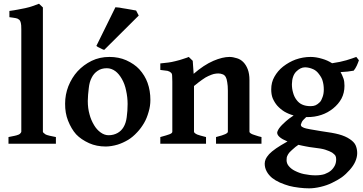

<svg xmlns="http://www.w3.org/2000/svg" viewBox="-20 -777 1961 1038"><path d="M25.9 0V-36.1Q32.7 -37.1 60.1 -43Q69.8 -44.9 82 -49.8Q87.9 -52.7 91.8 -58.1Q94.7 -62 95.2 -64.9V-618.2Q95.2 -644 92.8 -651.9Q89.8 -666 83 -670.9Q75.2 -677.7 64 -679.2Q60.1 -680.2 49.1 -681.6Q38.1 -683.1 30.8 -684.1V-717.8Q39.6 -718.8 55.2 -721.4Q70.8 -724.1 76.2 -725.1Q90.3 -727.1 116.2 -732.9Q142.1 -738.8 153.8 -743.2Q157.7 -744.1 190.9 -756.8L211.9 -736.8V-64.9Q211.9 -62 216.1 -58.1Q220.2 -54.2 227.1 -49.8Q232.9 -46.9 249 -43Q276.9 -37.1 282.2 -36.1V0Z M543.9 -507.8Q539.1 -507.8 532.7 -511.2L521 -517.1L508.8 -522.9Q502.9 -526.9 501 -528.8L604 -737.8L626 -735.8Q631.8 -734.9 644.3 -732.4Q656.7 -730 659.7 -730Q671.9 -728 693.8 -724.1Q696.8 -723.1 700.7 -722.7Q704.6 -722.2 707.3 -721.7Q710 -721.2 712.4 -720.7Q714.8 -720.2 715.8 -720.2L730 -692.9ZM669.9 -214.8Q669.9 -251 661.6 -288.1Q654.8 -322.3 638.9 -350.1Q623 -377.9 604 -392.1Q582 -408.2 557.6 -408.2Q527.8 -408.2 507.8 -394Q486.8 -379.9 475.6 -356.9Q463.4 -334 460 -300.8Q455.1 -263.7 454.6 -231Q454.6 -191.9 463.9 -159.2Q471.7 -128.4 488.8 -100.1Q502.9 -76.2 523.9 -61Q544.9 -45.9 566.9 -45.9Q593.8 -45.9 615.7 -58.1Q635.7 -69.3 647.9 -89.8Q661.1 -111.8 665 -143.1Q669.9 -177.7 669.9 -214.8ZM793 -236.8Q793 -203.6 783.7 -172.9Q773.9 -137.7 759.8 -113.8Q742.7 -84 721.7 -62Q697.8 -36.1 672.9 -21Q644 -3.9 615.7 4.9Q582.5 14.6 552.7 15.1Q502 15.1 461.9 -2.9Q418 -22.9 391.6 -50.8Q365.7 -79.6 347.7 -125Q331.5 -166 332 -216.8Q332 -265.6 349.6 -311Q368.7 -357.9 398.9 -391.1Q431.2 -426.3 475.6 -448.2Q519 -469.2 571.8 -469.2Q621.6 -469.2 662.6 -451.2Q706.5 -431.2 732.9 -402.8Q763.7 -368.7 777.8 -329.1Q793 -286.6 793 -236.8Z M1147.9 0V-36.1Q1186 -45.9 1197.8 -51.8Q1211.9 -58.6 1211.9 -64.9V-287.1Q1211.9 -314 1208.5 -332Q1205.6 -352.1 1200.7 -359.9Q1194.8 -371.1 1184.6 -375Q1172.4 -379.9 1160.6 -379.9Q1149.4 -379.9 1135.7 -377Q1127 -375 1106.9 -366.2Q1092.8 -360.4 1071.8 -345.2Q1055.7 -334 1028.8 -312V-64.9Q1028.8 -58.1 1045.9 -49.8Q1058.1 -44.9 1093.8 -36.1V0H846.7V-36.1Q882.8 -45.9 895.5 -50.8Q911.6 -56.6 911.6 -64.9V-335.9Q911.6 -342.8 911.1 -353.3Q910.6 -363.8 910.6 -367.2Q910.6 -378.4 904.8 -383.8Q897.9 -390.6 885.7 -394Q881.8 -395 846.7 -398.9V-434.1Q853.5 -435.1 868.2 -436.5Q882.8 -438 890.6 -439Q906.7 -440.9 929.7 -446.8Q953.6 -452.6 965.8 -457Q996.6 -466.8 1000.5 -469.2L1022 -448.2L1026.9 -377.9Q1082 -425.8 1133.8 -448.2Q1183.1 -469.2 1220.7 -469.2Q1238.8 -469.2 1261.7 -461.9Q1280.8 -456.1 1295.7 -440.9Q1310.5 -425.8 1319.6 -401.9Q1328.6 -377.9 1328.6 -344.2V-64.9Q1328.6 -62 1331.5 -59.1Q1335.4 -55.2 1342.8 -51.8Q1345.7 -50.8 1352.3 -48.3Q1358.9 -45.9 1362.8 -44.9Q1376 -40 1393.6 -36.1V0Z M1730.5 -293Q1730.5 -318.8 1724.1 -339.8Q1720.2 -356 1704.1 -377Q1690.9 -395 1673.3 -402.8Q1651.4 -412.6 1629.4 -413.1Q1616.2 -413.1 1604.2 -407Q1592.3 -400.9 1581.3 -389.9Q1570.3 -378.9 1564.5 -361.8Q1558.6 -345.7 1558.1 -321.8Q1558.1 -296.9 1564.5 -275.9Q1570.3 -253.9 1582.5 -237.8Q1595.7 -219.7 1613.3 -211.9Q1632.3 -203.1 1659.2 -203.1Q1675.3 -203.1 1686.3 -208Q1697.3 -212.9 1709.5 -225.1Q1717.3 -232.9 1724.1 -252.9Q1730.5 -270 1730.5 -293ZM1675.3 21Q1650.4 18.1 1632.3 14.2Q1627.4 13.2 1613.8 10.5Q1600.1 7.8 1593.3 5.9Q1579.1 14.6 1558.1 34.2Q1543 47.4 1538.1 56.2Q1531.2 68.4 1530.3 74.2Q1529.3 79.1 1529.3 88.9Q1529.3 106 1540.5 120.1Q1553.7 136.2 1573.2 146Q1599.1 159.2 1623.5 164.1Q1656.7 170.9 1685.1 170.9Q1714.8 170.9 1735.4 164.1Q1756.3 156.2 1769.3 145Q1782.2 133.8 1790.5 117.2Q1797.4 103 1797.4 84Q1797.4 72.8 1793.5 64.9Q1789.6 58.1 1775.4 47.9Q1762.2 40 1738.3 32.2Q1719.2 25.9 1675.3 21ZM1842.3 -313Q1842.3 -274.9 1826.2 -244.1Q1810.1 -214.4 1781.2 -190.9Q1751.5 -167 1717.3 -155.8Q1681.2 -143.6 1640.1 -144H1635.3Q1615.2 -126 1611.3 -116.2Q1606.4 -104 1606.4 -103Q1606.4 -98.6 1609.4 -94.2Q1611.3 -91.3 1623.5 -85.9Q1629.4 -83 1656.2 -78.1Q1691.4 -71.3 1716.3 -67.9Q1781.2 -59.1 1811.5 -50.8Q1847.7 -41 1871.1 -24.9Q1894 -9.8 1902.3 7.8Q1911.1 27.8 1911.1 50.8Q1911.1 72.8 1900.4 97.2Q1890.6 119.1 1871.1 141.1Q1850.1 165 1828.1 181.2Q1805.2 197.3 1774.4 211.9Q1747.6 225.1 1713.4 233.2Q1679.2 241.2 1651.4 241.2Q1625.5 241.2 1598.1 237.8Q1565.9 233.9 1543.5 228Q1519.5 221.2 1493.2 210Q1468.3 198.7 1451.2 185.1Q1432.1 168.9 1422.4 150.9Q1411.1 130.9 1411.1 107.9Q1411.1 95.7 1416.5 83Q1420.4 73.2 1435.1 56.2Q1447.3 43 1473.1 24.9Q1495.1 9.8 1534.2 -12.2Q1478 -35.2 1478.5 -60.1Q1478.5 -64 1483.4 -74.2Q1487.8 -83 1498.5 -95.2Q1505.4 -103 1526.4 -122.1Q1539.6 -134.3 1567.4 -152.8Q1539.6 -160.6 1517.1 -173.8Q1496.1 -187 1479.5 -205.1Q1464.4 -222.2 1454.1 -246.1Q1446.3 -266.1 1446.3 -293.9Q1446.3 -332 1463.4 -361.8Q1481.4 -394 1510.3 -417Q1542.5 -441.9 1578.1 -455.1Q1618.2 -469.2 1659.2 -469.2Q1689 -469.2 1722.2 -459Q1750 -451.2 1775.4 -435.1Q1821.3 -441.9 1852.5 -451.2Q1887.2 -461.9 1906.2 -469.2L1920.4 -451.2Q1920.4 -450.2 1915.5 -438L1909.2 -422.9Q1907.2 -418 1901.4 -408.2Q1898.4 -403.3 1892.1 -395Q1870.1 -391.1 1859.4 -390.1Q1844.2 -389.2 1821.3 -387.2Q1829.1 -374 1837.4 -351.1Q1842.3 -335.9 1842.3 -313Z"/></svg>

Font: Gentium Basic
Style: Bold
Weight: 700
Designer: J. Victor Gaultney and Annie Olsen
Foundry: SIL International
Version: Version 1.100